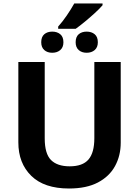

<svg xmlns="http://www.w3.org/2000/svg" viewBox="-20 -1069 796 1099"><path d="M313 -917Q338 -945 362 -980Q386 -1015 405 -1049H567V-1039Q550 -1019 522.5 -994Q495 -969 466 -945Q437 -921 413 -904H313ZM279 -767Q251 -767 233.5 -782.5Q216 -798 216 -827Q216 -858 233.5 -873Q251 -888 279 -888Q307 -888 325 -873Q343 -858 343 -827Q343 -798 325 -782.5Q307 -767 279 -767ZM476 -767Q448 -767 430.5 -782.5Q413 -798 413 -827Q413 -858 430.5 -873Q448 -888 476 -888Q504 -888 522 -873Q540 -858 540 -827Q540 -798 522 -782.5Q504 -767 476 -767ZM671 -252Q671 -178 638.5 -118.5Q606 -59 540.5 -24.5Q475 10 375 10Q233 10 159 -62.5Q85 -135 85 -254V-714H236V-277Q236 -189 272 -153Q308 -117 379 -117Q453 -117 486.5 -156Q520 -195 520 -278V-714H671Z"/></svg>

Font: RS Noto Sans
Style: Bold
Weight: 700
Designer: Monotype Design Team
Foundry: Monotype Imaging Inc.
Version: Version 3.10